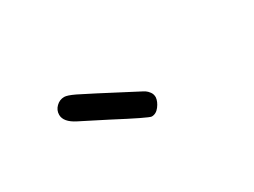

<svg xmlns="http://www.w3.org/2000/svg" viewBox="-27 -784 579 438"><g transform="rotate(-30 262.5 -565.5)"><path d="M106.9 -605Q106.9 -617.2 116 -626Q125 -634.8 137.2 -634.8Q145 -634.8 163.6 -626Q182.1 -617.2 293 -559.1Q300.8 -555.2 304.9 -552.5Q309.1 -549.8 313.5 -543.9Q317.9 -538.1 317.9 -529.8Q316.9 -518.6 308.3 -507.3Q299.8 -496.1 288.1 -496.1Q281.2 -496.1 201.2 -538.1Q162.1 -558.1 134.8 -571.8Q106.9 -585.9 106.9 -605Z"/></g></svg>

Font: CMU Typewriter Text
Style: Light
Weight: 200
Version: Version 0.7.0